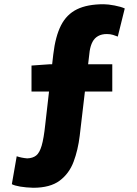

<svg xmlns="http://www.w3.org/2000/svg" viewBox="-20 -778 649 908"><path d="M137 110Q103 109 76 104.5Q49 100 36 93L59 -39Q83 -31 109 -29Q135 -30 151 -42.5Q167 -55 177 -89Q187 -123 194 -189L232 -521Q242 -606 268.5 -658Q295 -710 344 -734Q393 -758 470 -758Q491 -758 522 -752Q553 -746 570 -738L537 -605Q527 -609 514.5 -613Q502 -617 485 -617Q461 -617 444 -607.5Q427 -598 417.5 -580Q408 -562 404 -536L357 -136Q349 -69 328 -13Q307 43 262 76.5Q217 110 137 110ZM129 -345V-468L214 -474H511V-345Z"/></svg>

Font: Noto Sans SC Black
Style: Regular
Weight: 900
Designer: Ryoko NISHIZUKA  (kana, bopomofo & ideographs); Paul D. Hunt (Latin, Greek & Cyrillic); Sandoll Communications , Soo-you
Foundry: Adobe
Version: Version 2.004-H2;hotconv 1.0.118;makeotfexe 2.5.65603